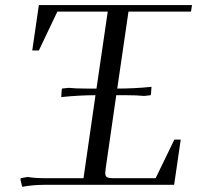

<svg xmlns="http://www.w3.org/2000/svg" viewBox="-20 -722 778 750"><path d="M60.1 -19 61 -25.9 87.9 -30.8Q114.7 -25.9 158.2 -25.9H306.2L353 -350.1Q290.5 -350.1 219.2 -342.8L221.2 -371.1L222.2 -376L248 -378.9Q274.9 -376 318.8 -376H356.9L400.9 -676.8H204.1L131.8 -524.9H106L131.8 -702.1H730L726.1 -676.8H481.9L438 -376Q504.9 -376 571.8 -382.8L569.8 -355L568.8 -350.1L543 -347.2Q516.1 -350.1 472.2 -350.1H434.1L393.1 -65.9Q391.1 -52.2 391.1 -46.9Q391.1 -34.2 397.7 -30Q404.3 -25.9 422.9 -25.9H587.9L661.1 -176.8H686L660.2 0H152.8Q107.9 0 66.9 7.8Z"/></svg>

Font: Dihjauti
Style: Italic
Weight: 400
Italic angle: -9°
Designer: T. Christopher White
Version: Version 3.0.0